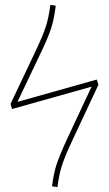

<svg xmlns="http://www.w3.org/2000/svg" viewBox="-20 -756 444 782"><path d="M374 -432 381 -411 276 -187Q244 -119 232 -81Q220 -43 214 6L192 3Q198 -49 211 -88Q224 -127 257 -198L353 -403L29 -312L23 -333L123 -544Q155 -611 167 -649Q179 -687 185 -736L207 -733Q201 -681 188.5 -641.5Q176 -602 142 -532L51 -341Z"/></svg>

Font: FiraGO Thin
Style: Regular
Weight: 100
Designer: bBox Type
Foundry: bBox Type GmbH
Version: Version 1.001;PS 001.001;hotconv 1.0.88;makeotf.lib2.5.64775